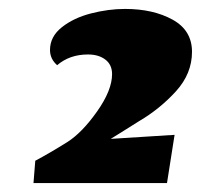

<svg xmlns="http://www.w3.org/2000/svg" viewBox="-20 -795 450 430"><path d="M410 -679Q410 -630 374 -590.5Q338 -551 292 -524L257 -502L228 -484L371 -493L354 -385H55L59 -435Q91 -452 131 -477Q164 -498 197.5 -545.5Q231 -593 231 -629Q231 -650 216 -661.5Q201 -673 177 -673Q136 -673 108 -649Q92 -663 92 -683Q92 -713 118.5 -734Q145 -755 184 -765Q223 -775 260 -775Q323 -775 366.5 -751Q410 -727 410 -679Z"/></svg>

Font: Sansita Black Italic
Style: Regular
Weight: 900
Italic angle: -11°
Designer: Pablo Cosgaya
Foundry: Omnibus-Type
Version: Version 1.006